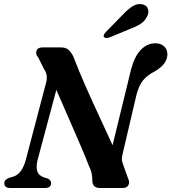

<svg xmlns="http://www.w3.org/2000/svg" viewBox="-20 -936 854 956"><path d="M167 -139Q159 -106.5 165.2 -84.5Q171.5 -62.5 199 -52.5L215.5 -48Q234.5 -40.5 234.5 -24Q234.5 -12 226.5 -6Q218.5 0 205.5 0H31.5Q1.5 0 1.5 -23.5Q1.5 -42 25 -50.5L46 -56.5Q90.5 -70 109.5 -144L208 -518.5Q214.5 -539 212.5 -558.2Q210.5 -577.5 199.5 -591.5L171 -649Q156 -665.5 161.5 -682.8Q167 -700 192 -700H281.5Q307 -700 320.2 -688.8Q333.5 -677.5 345 -655Q372 -584 406 -507Q440 -430 475.2 -354.8Q510.5 -279.5 540.5 -213L632.5 -590Q650 -656 681.5 -688.2Q713 -720.5 753.5 -720.5Q779.5 -720.5 796.5 -705.8Q813.5 -691 813.5 -665Q812.5 -615.5 748.5 -579.5Q712 -560.5 692 -535.5Q672 -510.5 660 -466L591 -171.5Q586.5 -155 586.8 -143.2Q587 -131.5 593.5 -115L618 -47Q627 -28 619.2 -14Q611.5 0 591.5 0H476.5Q439 0 439.5 -40.5Q440.5 -76 422.5 -110.5Q408 -149 381.8 -210Q355.5 -271 323.8 -343.5Q292 -416 260.5 -488.5ZM591 -862.5Q617 -890.5 640.8 -905.2Q664.5 -920 689.5 -914.5Q711 -909.5 716.8 -891.2Q722.5 -873 712.5 -854.5Q702 -832 681.5 -818.2Q661 -804.5 630 -793L524 -749Q516 -746.5 508.2 -747Q500.5 -747.5 497.5 -752.5Q494.5 -758.5 498.2 -765Q502 -771.5 508.5 -778Z"/></svg>

Font: Fraunces 9pt S000 SemiBold
Style: Italic
Weight: 600
Italic angle: -16°
Version: Version 1.000; ttfautohint (v1.8.3)